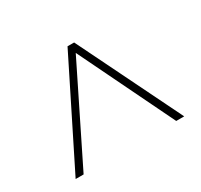

<svg xmlns="http://www.w3.org/2000/svg" viewBox="-91 -927 633 605"><g transform="rotate(-30 225.5 -624.5)"><path d="M27 -437 214 -812H238L422 -437H393L226 -781L56 -437Z"/></g></svg>

Font: Noto Sans Kannada UI Condensed Thin
Style: Regular
Weight: 100
Width: 3
Designer: Jelle Bosma - Monotype Design Team
Foundry: Monotype Imaging Inc.
Version: Version 2.005; ttfautohint (v1.8.4.7-5d5b)